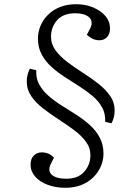

<svg xmlns="http://www.w3.org/2000/svg" viewBox="-20 -735 638 911"><path d="M524 -210Q524 -199 522 -188Q520 -177 516.5 -167Q513 -157 509 -150L479 -157Q481 -195 465 -224.5Q449 -254 421 -278Q393 -302 358.5 -324Q324 -346 289 -368.5Q254 -391 225 -417Q196 -443 178 -476Q160 -509 160 -552Q160 -583 172 -612Q184 -641 207.5 -664.5Q231 -688 264.5 -701.5Q298 -715 341 -715Q386 -715 422.5 -699.5Q459 -684 480.5 -658.5Q502 -633 502 -600Q502 -574 488 -559Q474 -544 452 -544Q433 -544 417.5 -552Q402 -560 392 -570L408 -600Q418 -620 413.5 -636Q409 -652 389.5 -662Q370 -672 336 -672Q280 -672 251 -639Q222 -606 222 -561Q222 -525 244 -495.5Q266 -466 300.5 -440Q335 -414 373.5 -389.5Q412 -365 446.5 -338Q481 -311 502.5 -280Q524 -249 524 -210ZM107 -348Q107 -360 109 -371Q111 -382 114.5 -392Q118 -402 122 -409L152 -402Q150 -364 166 -334.5Q182 -305 210 -280.5Q238 -256 272.5 -234.5Q307 -213 342 -190.5Q377 -168 406 -142Q435 -116 453 -82.5Q471 -49 471 -6Q471 24 459 53Q447 82 423.5 105.5Q400 129 366.5 142.5Q333 156 290 156Q244 156 206.5 142Q169 128 147 103Q125 78 125 46Q125 18 140.5 3Q156 -12 177 -12Q197 -12 211.5 -5Q226 2 236 13L221 43Q211 63 215.5 78.5Q220 94 240 103.5Q260 113 295 113Q351 113 380 79.5Q409 46 409 2Q409 -34 387 -63.5Q365 -93 330.5 -118.5Q296 -144 257.5 -169Q219 -194 184.5 -220.5Q150 -247 128.5 -278.5Q107 -310 107 -348Z"/></svg>

Font: Literata 24pt Light
Style: Italic
Weight: 300
Italic angle: -2°
Designer: Latin by Veronika Burian and Jose Scaglione. Greek by Irene Vlachou. Cyrillic by Vera Evstafieva
Foundry: TypeTogether
Version: Version 3.103;gftools[0.9.29]